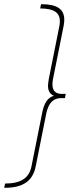

<svg xmlns="http://www.w3.org/2000/svg" viewBox="-56 -764 394 908"><path d="M199 -311Q185 -317 178 -328.5Q171 -340 171 -359Q171 -366 175 -392L225 -642Q227 -650 227 -664Q227 -695 204.5 -709.5Q182 -724 134 -724L138 -744H143Q196 -744 222 -726Q248 -708 248 -671Q248 -659 245 -642L195 -392Q192 -377 192 -365Q192 -320 236 -320H255L251 -300H232Q178 -300 163 -228L113 22Q103 74 67.5 99Q32 124 -31 124H-36L-32 104Q24 104 54.5 84Q85 64 93 22L143 -228Q150 -265 163.5 -285Q177 -305 199 -311Z"/></svg>

Font: TypoPRO Montserrat
Style: Italic
Weight: 250
Italic angle: -11.3°
Designer: Julieta Ulanovsky
Foundry: Julieta Ulanovsky
Version: Version 6.001